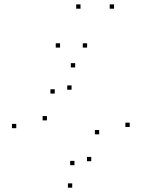

<svg xmlns="http://www.w3.org/2000/svg" viewBox="-20 -848 660 890"><path d="M581.2 -259.4V-279.4H561.2V-259.4ZM328.4 -535.3V-555.3H308.4V-535.3ZM55.4 -253.8V-273.8H35.4V-253.8ZM314.8 22V2H294.8V22ZM197.6 -290V-310H177.6V-290ZM233.8 -414.2V-434.2H213.8V-414.2ZM311.7 -432.1V-452.1H291.7V-432.1ZM439.8 -225.3V-245.3H419.8V-225.3ZM403.1 -100.7V-120.7H383.1V-100.7ZM325.2 -82.3V-102.3H305.2V-82.3ZM353.2 -807.7V-827.7H333.2V-807.7ZM508.6 -807.7V-827.7H488.6V-807.7ZM383.8 -627.4V-647.4H363.8V-627.4ZM258.4 -627.4V-647.4H238.4V-627.4Z"/></svg>

Font: Monaspace Argon Dots Var
Style: Regular
Weight: 400
Designer: Riley Cran and the Lettermatic Team
Version: Version 1.100 (Monaspace Argon Dots)